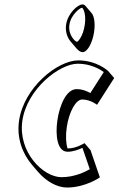

<svg xmlns="http://www.w3.org/2000/svg" viewBox="-20 -801 536 868"><path d="M351.3 -351.2C389.2 -351.2 418.8 -327.2 418.8 -327.2L496.2 -448.2L469 -480C469 -480 417.9 -528 334 -528C240.4 -528 87.9 -406 66.1 -255C54.7 -176 82.3 -105.3 124.4 -56.1L151.6 -24.3C189.5 19.9 239.1 46.8 282.9 46.8C366.9 46.8 431.5 0.8 431.5 0.8L389.2 -122.2L362 -154C362 -154 325.5 -130 287.6 -130C286.8 -130 286 -130 285.2 -130.1C278 -153.3 276.2 -187.1 281.7 -225.2C291.7 -295.2 323 -351.2 351.3 -351.2ZM352.7 -781C331.2 -781 286 -740 278.7 -689C274.1 -657.5 285.2 -629.7 299.3 -613.2L326.6 -581.3C335.3 -571.1 345.2 -565.2 353.4 -565.2C374.9 -565.2 398.1 -606.2 405.5 -657.2C411 -695.4 406 -728 394 -742L366.8 -773.8C362.8 -778.4 358.1 -781 352.7 -781ZM350.5 -766C353.9 -766 371 -742.6 363.3 -689C355.6 -635.8 331.8 -612 328.3 -612C320.3 -612 287 -643.1 293.7 -689C300.3 -734.9 342.5 -766 350.5 -766ZM326.2 -398C279.4 -398 249.1 -324.2 239.4 -257C229.5 -188.6 238.8 -115 285.4 -115C312.6 -115 339.3 -126.1 352.7 -132.7L385.9 -36C363.6 -23.1 315.8 0 257.9 0C175.5 0 60.6 -112.9 81.1 -255C101.8 -398.3 248.6 -513 331.8 -513C390.4 -513 432.7 -487.4 449.2 -475.3L388.4 -380.3C375 -388 353.2 -398 326.2 -398Z"/></svg>

Font: Blink
Style: 3DObl
Weight: 400
Designer: Mew Too
Foundry: Cannot Into Space Fonts
Version: Version 001.000